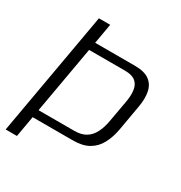

<svg xmlns="http://www.w3.org/2000/svg" viewBox="-172 -791 856 907"><g transform="rotate(30 256.0 -337.5)"><path d="M-12.5 0H49L69 -114H289Q341 -114 374.2 -133.2Q407.5 -152.5 426.5 -187.8Q445.5 -223 454 -270.5L478 -408Q486.5 -455 479.2 -490.8Q472 -526.5 444.8 -546.2Q417.5 -566 366.5 -566H149L168 -675H106.5ZM76.5 -156.5 141 -522.5H337Q375 -522.5 394 -507.2Q413 -492 417.2 -463.8Q421.5 -435.5 414.5 -397L394 -282.5Q387.5 -244 373.2 -215.5Q359 -187 334.5 -171.8Q310 -156.5 272.5 -156.5Z"/></g></svg>

Font: Anybody UltraCondensed Thin Light
Style: Italic
Weight: 300
Italic angle: -10°
Version: Version 1.111